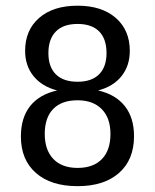

<svg xmlns="http://www.w3.org/2000/svg" viewBox="-20 -636 540 668"><path d="M250 -287.1Q194.3 -287.1 165 -256.8Q135.7 -226.6 135.7 -169.9Q135.7 -114.3 165.5 -83Q195.3 -51.8 250 -51.8Q304.7 -51.8 334.5 -82.5Q364.3 -113.3 364.3 -169.9Q364.3 -225.6 334 -256.3Q303.7 -287.1 250 -287.1ZM178.7 -321.3Q126 -335 96.7 -371.1Q67.4 -407.2 67.4 -459Q67.4 -531.2 116.2 -573.7Q165 -616.2 250 -616.2Q334 -616.2 382.8 -573.7Q431.6 -531.2 431.6 -459Q431.6 -407.2 402.8 -371.1Q374 -335 321.3 -321.3Q381.8 -307.6 414.1 -267.1Q446.3 -226.6 446.3 -162.1Q446.3 -80.1 394 -34.2Q341.8 11.7 250 11.7Q157.2 11.7 105 -34.2Q52.7 -80.1 52.7 -161.1Q52.7 -226.6 85 -267.1Q117.2 -307.6 178.7 -321.3ZM148.4 -451.2Q148.4 -403.3 174.3 -377.4Q200.2 -351.6 250 -351.6Q298.8 -351.6 324.7 -377.4Q350.6 -403.3 350.6 -451.2Q350.6 -501 324.7 -526.9Q298.8 -552.7 250 -552.7Q200.2 -552.7 174.3 -526.4Q148.4 -500 148.4 -451.2Z"/></svg>

Font: BabelStone Irk Bitig
Style: Regular
Weight: 400
Designer: Andrew West
Foundry: BabelStone
Version: Version 1.03 June 7, 2023